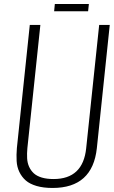

<svg xmlns="http://www.w3.org/2000/svg" viewBox="-20 -935 573 966"><path d="M252.4 -878.4 255.9 -915H427.2L423.3 -878.4ZM244.6 10.7Q198.2 10.7 164.1 0.7Q129.9 -9.3 109.6 -27.1Q89.4 -44.9 77.4 -69.8Q65.4 -94.7 63.7 -125Q62 -155.3 64.9 -189.9L129.9 -809.6H183.1L117.7 -189Q115.2 -162.1 116.5 -138.7Q117.7 -115.2 126.5 -95.9Q135.3 -76.7 150.1 -63Q165 -49.3 190.2 -41.7Q215.3 -34.2 249.5 -34.2Q397.5 -34.2 413.6 -189L479 -809.6H532.2L467.3 -189.9Q445.8 10.7 244.6 10.7Z"/></svg>

Font: Oswald
Style: Extra-Light
Weight: 200
Designer: Vernon Adams
Foundry: Vernon Adams
Version: 3.0; ttfautohint (v0.94.23-7a4d-dirty) -l 8 -r 50 -G 200 -x 